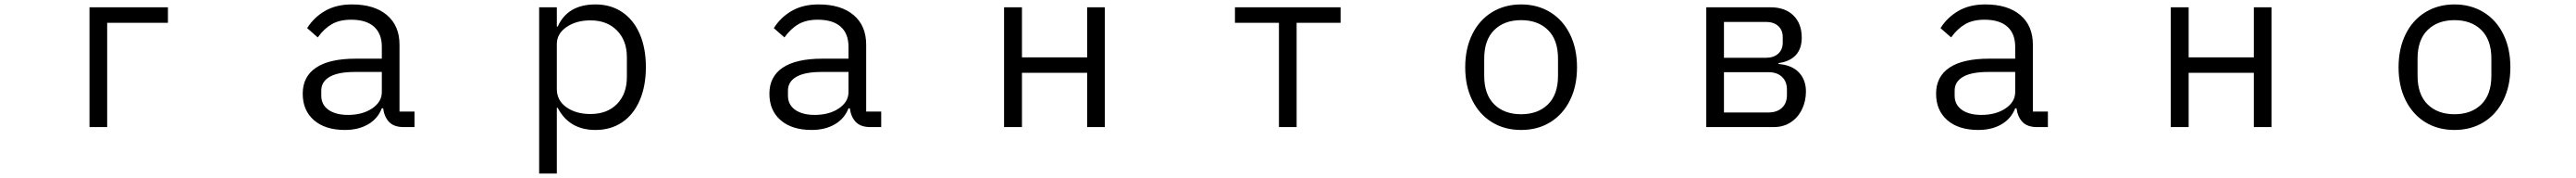

<svg xmlns="http://www.w3.org/2000/svg" viewBox="-20 -574 11656 804"><path d="M465 0H385V-541H740V-471H465Z M1350 -151Q1350 -228 1410.5 -268.5Q1471 -309 1590 -309H1708V-363Q1708 -422 1672.5 -453.5Q1637 -485 1569 -485Q1517 -485 1482 -465Q1447 -445 1418 -405L1370 -447Q1401 -496 1451.5 -525Q1502 -554 1573 -554Q1674 -554 1731 -506Q1788 -458 1788 -372V-70H1856V0H1807Q1763 0 1741 -23Q1719 -46 1714 -85H1708Q1690 -38 1646 -12.5Q1602 13 1541 13Q1452 13 1401 -31Q1350 -75 1350 -151ZM1708 -158V-249H1586Q1510 -249 1472 -227Q1434 -205 1434 -165V-142Q1434 -101 1466.5 -78Q1499 -55 1555 -55Q1621 -55 1664.5 -84.5Q1708 -114 1708 -158Z M2420 210V-541H2500V-454H2504Q2549 -554 2675 -554Q2744 -554 2795.5 -519.5Q2847 -485 2875 -421Q2903 -357 2903 -271Q2903 -185 2875 -120.5Q2847 -56 2795.5 -21.5Q2744 13 2675 13Q2556 13 2504 -87H2500V210ZM2817 -226V-316Q2817 -391 2772 -436.5Q2727 -482 2652 -482Q2588 -482 2544 -452Q2500 -422 2500 -375V-172Q2500 -120 2543.5 -89.5Q2587 -59 2652 -59Q2728 -59 2772.5 -104.5Q2817 -150 2817 -226Z M3462 -151Q3462 -228 3522.5 -268.5Q3583 -309 3702 -309H3820V-363Q3820 -422 3784.5 -453.5Q3749 -485 3681 -485Q3629 -485 3594 -465Q3559 -445 3530 -405L3482 -447Q3513 -496 3563.5 -525Q3614 -554 3685 -554Q3786 -554 3843 -506Q3900 -458 3900 -372V-70H3968V0H3919Q3875 0 3853 -23Q3831 -46 3826 -85H3820Q3802 -38 3758 -12.5Q3714 13 3653 13Q3564 13 3513 -31Q3462 -75 3462 -151ZM3820 -158V-249H3698Q3622 -249 3584 -227Q3546 -205 3546 -165V-142Q3546 -101 3578.5 -78Q3611 -55 3667 -55Q3733 -55 3776.5 -84.5Q3820 -114 3820 -158Z M4605 0H4524V-541H4605V-315H4900V-541H4980V0H4900V-245H4605Z M5848 0H5768V-471H5569V-541H6047V-471H5848Z M6611 -270Q6611 -355 6643 -419.5Q6675 -484 6732.5 -519Q6790 -554 6864 -554Q6938 -554 6995.5 -519Q7053 -484 7085 -419.5Q7117 -355 7117 -270Q7117 -185 7085 -121Q7053 -57 6996 -22Q6939 13 6864 13Q6789 13 6732 -22Q6675 -57 6643 -121Q6611 -185 6611 -270ZM7031 -232V-309Q7031 -394 6985.5 -438.5Q6940 -483 6864 -483Q6788 -483 6742.5 -438.5Q6697 -394 6697 -309V-232Q6697 -147 6742.5 -102.5Q6788 -58 6864 -58Q6940 -58 6985.5 -102.5Q7031 -147 7031 -232Z M7702 0V-541H7993Q8059 -541 8096.5 -504Q8134 -467 8134 -404Q8134 -354 8107 -325Q8080 -296 8029 -289V-285Q8090 -280 8121.5 -246.5Q8153 -213 8153 -161Q8153 -117 8135 -80Q8117 -43 8084 -21.5Q8051 0 8007 0ZM7972 -313Q8007 -313 8027.5 -331.5Q8048 -350 8048 -382V-406Q8048 -438 8027.5 -456.5Q8007 -475 7972 -475H7782V-313ZM7983 -66Q8022 -66 8044.5 -87Q8067 -108 8067 -145V-169Q8067 -206 8044.5 -227Q8022 -248 7983 -248H7782V-66Z M8742 -151Q8742 -228 8802.5 -268.5Q8863 -309 8982 -309H9100V-363Q9100 -422 9064.5 -453.5Q9029 -485 8961 -485Q8909 -485 8874 -465Q8839 -445 8810 -405L8762 -447Q8793 -496 8843.5 -525Q8894 -554 8965 -554Q9066 -554 9123 -506Q9180 -458 9180 -372V-70H9248V0H9199Q9155 0 9133 -23Q9111 -46 9106 -85H9100Q9082 -38 9038 -12.5Q8994 13 8933 13Q8844 13 8793 -31Q8742 -75 8742 -151ZM9100 -158V-249H8978Q8902 -249 8864 -227Q8826 -205 8826 -165V-142Q8826 -101 8858.5 -78Q8891 -55 8947 -55Q9013 -55 9056.5 -84.5Q9100 -114 9100 -158Z M9885 0H9804V-541H9885V-315H10180V-541H10260V0H10180V-245H9885Z M10835 -270Q10835 -355 10867 -419.5Q10899 -484 10956.5 -519Q11014 -554 11088 -554Q11162 -554 11219.5 -519Q11277 -484 11309 -419.5Q11341 -355 11341 -270Q11341 -185 11309 -121Q11277 -57 11220 -22Q11163 13 11088 13Q11013 13 10956 -22Q10899 -57 10867 -121Q10835 -185 10835 -270ZM11255 -232V-309Q11255 -394 11209.5 -438.5Q11164 -483 11088 -483Q11012 -483 10966.5 -438.5Q10921 -394 10921 -309V-232Q10921 -147 10966.5 -102.5Q11012 -58 11088 -58Q11164 -58 11209.5 -102.5Q11255 -147 11255 -232Z"/></svg>

Font: PlemolJP
Style: Regular
Weight: 400
Monospace: yes
Version: v2.0.4; ttfautohint (v1.8.4.7-5d5b-dirty) -l 6 -r 45 -G 200 